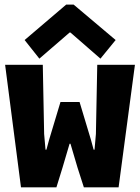

<svg xmlns="http://www.w3.org/2000/svg" viewBox="-20 -806 602 826"><path d="M70.3 0 2 -527.3H164.1L169.9 -229.5L175.8 -162.1H179.7L191.4 -205.1L240.2 -367.2H322.3L371.1 -205.1L382.8 -162.1H386.7L392.6 -229.5L398.4 -527.3H560.5L490.2 0H340.8L313.5 -85L283.2 -187.5H279.3L249 -85L222.7 0ZM149.4 -553.7 85.9 -633.8 264.6 -786.1H296.9L477.5 -633.8L412.1 -553.7L283.2 -666H279.3Z"/></svg>

Font: Reddit Mono Black
Style: Regular
Weight: 900
Monospace: yes
Designer: Stephen Hutchings
Foundry: Reddit
Version: Version 1.014